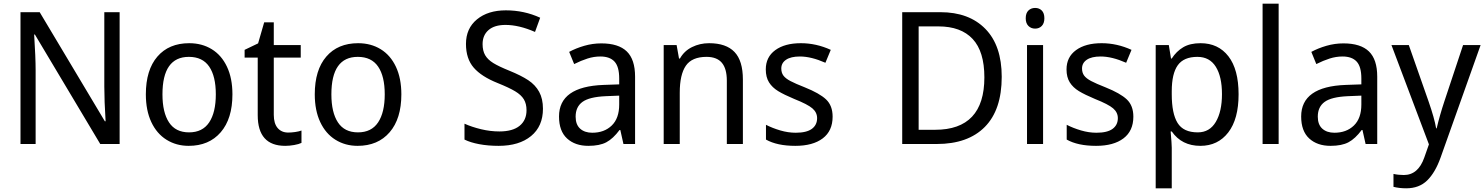

<svg xmlns="http://www.w3.org/2000/svg" viewBox="-20 -780 8040 1040"><path d="M523 0 169 -593H165Q173 -468 173 -399V0H91V-714H195L548 -123H552Q545 -235 545 -311V-714H628V0Z M1002 10Q935 10 882 -23Q829 -56 799.5 -119Q770 -182 770 -269Q770 -401 832.5 -473.5Q895 -546 1005 -546Q1074 -546 1127 -513.5Q1180 -481 1209.5 -418.5Q1239 -356 1239 -269Q1239 -137 1175.5 -63.5Q1112 10 1002 10ZM1004 -63Q1077 -63 1113 -117Q1149 -171 1149 -269Q1149 -367 1113 -419.5Q1077 -472 1003 -472Q860 -472 860 -269Q860 -171 895.5 -117Q931 -63 1004 -63Z M1613 -73V-6Q1599 1 1573.5 5.5Q1548 10 1525 10Q1376 10 1376 -156V-468H1305V-510L1378 -545L1411 -659H1463V-536H1609V-468H1463V-158Q1463 -111 1484 -86.5Q1505 -62 1541 -62Q1559 -62 1579.5 -65Q1600 -68 1613 -73Z M1917 10Q1850 10 1797 -23Q1744 -56 1714.5 -119Q1685 -182 1685 -269Q1685 -401 1747.5 -473.5Q1810 -546 1920 -546Q1989 -546 2042 -513.5Q2095 -481 2124.5 -418.5Q2154 -356 2154 -269Q2154 -137 2090.5 -63.5Q2027 10 1917 10ZM1919 -63Q1992 -63 2028 -117Q2064 -171 2064 -269Q2064 -367 2028 -419.5Q1992 -472 1918 -472Q1775 -472 1775 -269Q1775 -171 1810.5 -117Q1846 -63 1919 -63Z M2681 10Q2624 10 2576 1Q2528 -8 2496 -24V-110Q2536 -92 2586 -80Q2636 -68 2685 -68Q2757 -68 2794.5 -98.5Q2832 -129 2832 -183Q2832 -218 2817.5 -242Q2803 -266 2770.5 -285.5Q2738 -305 2676 -330Q2588 -365 2546 -413.5Q2504 -462 2504 -542Q2504 -626 2563.5 -675Q2623 -724 2720 -724Q2819 -724 2906 -684L2878 -607Q2791 -645 2718 -645Q2658 -645 2626 -617Q2594 -589 2594 -541Q2594 -505 2608 -481Q2622 -457 2652 -438.5Q2682 -420 2739 -397Q2803 -371 2841.5 -345.5Q2880 -320 2900.5 -282.5Q2921 -245 2921 -191Q2921 -96 2856.5 -43Q2792 10 2681 10Z M3420 -365V0H3357L3340 -76H3336Q3301 -29 3264.5 -9.5Q3228 10 3167 10Q3095 10 3051.5 -30Q3008 -70 3008 -149Q3008 -311 3249 -320L3334 -323V-355Q3334 -419 3308.5 -446.5Q3283 -474 3232 -474Q3197 -474 3162.5 -463Q3128 -452 3090 -433L3063 -499Q3100 -519 3145 -532Q3190 -545 3237 -545Q3330 -545 3375 -501.5Q3420 -458 3420 -365ZM3261 -259Q3172 -255 3135 -228Q3098 -201 3098 -148Q3098 -105 3122.5 -83Q3147 -61 3188 -61Q3253 -61 3293.5 -100Q3334 -139 3334 -214V-262Z M4004 -349V0H3917V-343Q3917 -408 3890 -440Q3863 -472 3807 -472Q3728 -472 3695 -424Q3662 -376 3662 -278V0H3575V-536H3645L3658 -463H3663Q3686 -504 3728.5 -525Q3771 -546 3821 -546Q3913 -546 3958.5 -498.5Q4004 -451 4004 -349Z M4288 10Q4189 10 4129 -24V-104Q4164 -86 4206.5 -73.5Q4249 -61 4290 -61Q4349 -61 4377.5 -82Q4406 -103 4406 -140Q4406 -171 4380.5 -193Q4355 -215 4282 -244Q4227 -267 4195 -286.5Q4163 -306 4145.5 -334Q4128 -362 4128 -404Q4128 -471 4179.5 -508.5Q4231 -546 4318 -546Q4401 -546 4480 -510L4451 -440Q4374 -474 4313 -474Q4264 -474 4238 -456.5Q4212 -439 4212 -409Q4212 -386 4223.5 -370.5Q4235 -355 4261.5 -341Q4288 -327 4339 -307Q4419 -275 4454.5 -241.5Q4490 -208 4490 -148Q4490 -71 4436.5 -30.5Q4383 10 4288 10Z M5054 0H4867V-714H5074Q5229 -714 5317.5 -623.5Q5406 -533 5406 -364Q5406 -185 5314.5 -92.5Q5223 0 5054 0ZM5063 -637H4956V-77H5045Q5312 -77 5312 -361Q5312 -501 5248.5 -569Q5185 -637 5063 -637Z M5637 -681Q5637 -654 5623 -639.5Q5609 -625 5587 -625Q5565 -625 5550.5 -639.5Q5536 -654 5536 -681Q5536 -709 5550.5 -723Q5565 -737 5587 -737Q5609 -737 5623 -723Q5637 -709 5637 -681ZM5630 0H5543V-536H5630Z M5917 10Q5818 10 5758 -24V-104Q5793 -86 5835.5 -73.5Q5878 -61 5919 -61Q5978 -61 6006.5 -82Q6035 -103 6035 -140Q6035 -171 6009.5 -193Q5984 -215 5911 -244Q5856 -267 5824 -286.5Q5792 -306 5774.5 -334Q5757 -362 5757 -404Q5757 -471 5808.5 -508.5Q5860 -546 5947 -546Q6030 -546 6109 -510L6080 -440Q6003 -474 5942 -474Q5893 -474 5867 -456.5Q5841 -439 5841 -409Q5841 -386 5852.5 -370.5Q5864 -355 5890.5 -341Q5917 -327 5968 -307Q6048 -275 6083.5 -241.5Q6119 -208 6119 -148Q6119 -71 6065.5 -30.5Q6012 10 5917 10Z M6689 -269Q6689 -135 6633 -62.5Q6577 10 6482 10Q6381 10 6327 -68H6321Q6327 1 6327 20V240H6240V-536H6311L6323 -463H6327Q6352 -502 6389 -524Q6426 -546 6483 -546Q6579 -546 6634 -475Q6689 -404 6689 -269ZM6327 -286V-269Q6327 -165 6358.5 -114Q6390 -63 6468 -63Q6532 -63 6565.5 -119.5Q6599 -176 6599 -270Q6599 -365 6565.5 -418.5Q6532 -472 6466 -472Q6392 -472 6359.5 -426.5Q6327 -381 6327 -286Z M6819 0V-760H6906V0Z M7440 -365V0H7377L7360 -76H7356Q7321 -29 7284.5 -9.5Q7248 10 7187 10Q7115 10 7071.5 -30Q7028 -70 7028 -149Q7028 -311 7269 -320L7354 -323V-355Q7354 -419 7328.5 -446.5Q7303 -474 7252 -474Q7217 -474 7182.5 -463Q7148 -452 7110 -433L7083 -499Q7120 -519 7165 -532Q7210 -545 7257 -545Q7350 -545 7395 -501.5Q7440 -458 7440 -365ZM7281 -259Q7192 -255 7155 -228Q7118 -201 7118 -148Q7118 -105 7142.5 -83Q7167 -61 7208 -61Q7273 -61 7313.5 -100Q7354 -139 7354 -214V-262Z M7611 -536 7718 -231Q7750 -139 7759 -85H7762Q7779 -157 7804 -232L7905 -536H8000L7783 74Q7754 155 7710.5 197.5Q7667 240 7597 240Q7560 240 7528 232V162Q7554 168 7584 168Q7662 168 7695 73L7720 2L7517 -536Z"/></svg>

Font: Noto Sans Display
Style: Regular
Weight: 400
Designer: Monotype Design team
Foundry: Monotype Imaging Inc.
Version: Version 1.000